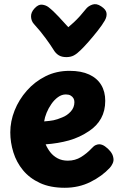

<svg xmlns="http://www.w3.org/2000/svg" viewBox="-20 -890 583 914"><path d="M288.2 3.9Q219.2 3.9 170 -18.9Q120.8 -41.7 89.6 -79.6Q58.4 -117.4 43.7 -164.7Q29 -212 29 -260Q29 -312.6 49.5 -364.1Q70 -415.7 107.7 -458.4Q145.3 -501.2 196.8 -527Q248.3 -552.8 311.1 -552.8Q366.6 -552.8 404.5 -535.3Q442.4 -517.8 461.7 -485.8Q481 -453.9 481 -410Q481 -362.6 461.2 -326.6Q441.3 -290.7 404.1 -266.1Q359.3 -235.8 308.2 -221.5Q257 -207.2 197.3 -202.9Q206.1 -182.4 219.8 -164.9Q233.6 -147.4 254.3 -136.3Q275 -125.2 303.1 -125.2Q337.8 -125.2 365.7 -142.4Q393.6 -159.7 415.4 -183Q426.9 -195.7 435.9 -199.4Q445 -203.2 452 -203.2Q465.6 -203.2 479.8 -193.3Q494.1 -183.4 505.6 -169.2Q517 -154.9 519.3 -139.8Q522.7 -125.6 516.2 -111.8Q509.7 -98.1 502.7 -91.1Q465.7 -51.1 410.3 -23.6Q355 3.9 288.2 3.9ZM190.2 -312.1Q217 -314.1 234.3 -317.4Q251.6 -320.8 276.1 -331.1Q299.8 -340.2 317 -359.3Q334.2 -378.3 334.2 -404Q334.2 -414.1 329.7 -422.1Q325.1 -430.1 316.1 -435.3Q307.1 -440.4 293.3 -440.4Q273.8 -440.4 256.1 -427.6Q238.3 -414.7 224.7 -395Q211 -375.3 201.9 -353.3Q192.9 -331.2 190.2 -312.1ZM388 -845.9Q399 -860.7 419.1 -867.9Q439.2 -875.2 461.8 -859.7Q484.4 -845 487 -828.3Q489.6 -811.6 479.2 -792.9Q466.6 -770.9 444.8 -743.3Q423 -715.8 401.1 -690.8Q379.1 -665.9 363.8 -651.3Q346.8 -634.3 331.7 -626.2Q316.7 -618.1 295.6 -618.1Q273.9 -618.1 259.3 -627.1Q244.8 -636.1 234.7 -653.3Q221.8 -674.4 197.3 -707.9Q172.9 -741.4 141.2 -776.1Q128.9 -789.7 127.8 -810.1Q126.7 -830.6 143.7 -849.3Q162.3 -869.8 179.9 -867.8Q197.6 -865.9 210.3 -856.4Q232.9 -839 258.2 -811.7Q283.4 -784.3 305.2 -760.6Q316.9 -770.2 331.3 -783.6Q345.8 -797 360.6 -813.4Q375.4 -829.9 388 -845.9Z"/></svg>

Font: Playpen Sans Thai
Style: Regular
Weight: 400
Designer: Sirin Gunkloy, Laura Meseguer, Veronika Burian, José Scaglione
Foundry: TypeTogether
Version: Version 2.000